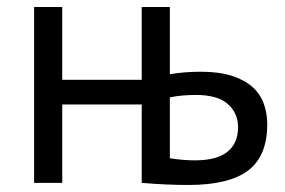

<svg xmlns="http://www.w3.org/2000/svg" viewBox="-20 -520 810 546"><path d="M463 -70Q500 -64 534 -64Q597 -64 627 -88.5Q657 -113 657 -158Q657 -198 628 -224Q599 -250 537 -250Q520 -250 500.5 -248.5Q481 -247 463 -243ZM463 -309Q487 -313 509 -314.5Q531 -316 551 -316Q603 -316 639 -304.5Q675 -293 697.5 -273Q720 -253 730 -225.5Q740 -198 740 -167Q740 -76 685.5 -35Q631 6 516 6Q452 6 383 0V-223H157V0H77V-500H157V-293H383V-500H463Z"/></svg>

Font: PTSans
Style: Regular
Weight: 400
Designer: A.Korolkova, O.Umpeleva, V.Yefimov
Foundry: ParaType Ltd
Version: Version 2.003W OFL